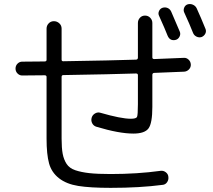

<svg xmlns="http://www.w3.org/2000/svg" viewBox="-20 -866 1040 936"><path d="M87.9 -498Q75.2 -498 65.4 -507.8Q55.7 -517.6 55.7 -531.7Q55.7 -545.9 65.4 -555.7Q75.2 -565.4 87.9 -565.4Q105.5 -565.4 142.1 -565.9Q178.7 -566.4 197.3 -566.4Q207 -566.4 207 -574.2V-726.6Q207 -741.2 217.3 -752Q227.5 -762.7 242.7 -762.7Q257.8 -762.7 269 -752.4Q280.3 -742.2 280.3 -726.6V-575.2Q280.3 -567.4 288.1 -567.4Q528.3 -571.3 642.6 -575.2Q651.4 -575.2 652.3 -584V-753.9Q652.3 -768.6 662.1 -779.3Q671.9 -790 687 -790Q702.1 -790 712.4 -779.3Q722.7 -768.6 722.7 -753.9V-585.9Q722.7 -578.1 732.4 -578.1L876 -584Q888.7 -585 898.9 -575.7Q909.2 -566.4 910.2 -552.2Q911.1 -538.1 901.4 -527.8Q891.6 -517.6 877.9 -516.6Q830.1 -514.6 732.4 -510.7Q723.6 -510.7 722.7 -502V-344.7Q722.7 -265.6 704.1 -240.2Q685.5 -214.8 629.9 -214.8Q560.5 -214.8 450.2 -248Q436.5 -252 429.7 -264.6Q422.9 -277.3 426.8 -292Q430.7 -305.7 443.4 -313Q456.1 -320.3 468.8 -316.4Q570.3 -287.1 617.2 -287.1Q643.6 -287.1 647.9 -295.9Q652.3 -304.7 652.3 -358.4V-500Q652.3 -507.8 642.6 -507.8Q526.4 -503.9 289.1 -500Q280.3 -500 280.3 -491.2V-190.4Q280.3 -144.5 285.6 -116.2Q291 -87.9 304.7 -66.9Q318.4 -45.9 347.2 -36.1Q376 -26.4 415.5 -22Q455.1 -17.6 519.5 -17.6Q649.4 -17.6 762.7 -33.2Q776.4 -35.2 788.1 -26.4Q799.8 -17.6 800.8 -3.9Q802.7 10.7 794.4 22.5Q786.1 34.2 772.5 35.2Q661.1 49.8 519.5 49.8Q419.9 49.8 361.8 40.5Q303.7 31.2 267.6 2.9Q231.4 -25.4 219.2 -69.3Q207 -113.3 207 -190.4V-491.2Q207 -499 197.3 -499Q178.7 -499 142.1 -498.5Q105.5 -498 87.9 -498ZM772.5 -828.1Q785.2 -832 796.9 -827.1Q808.6 -822.3 814.5 -809.6Q848.6 -731.4 856.4 -711.9Q861.3 -700.2 855.5 -688Q849.6 -675.8 837.9 -671.9Q808.6 -664.1 796.9 -692.4Q786.1 -720.7 754.9 -790Q750 -800.8 755.4 -812.5Q760.7 -824.2 772.5 -828.1ZM894.5 -844.7Q907.2 -848.6 919.9 -843.3Q932.6 -837.9 938.5 -826.2Q960 -779.3 982.4 -723.6Q986.3 -711.9 980.5 -701.2Q974.6 -690.4 962.9 -685.5Q950.2 -681.6 938 -687.5Q925.8 -693.4 920.9 -706.1Q905.3 -746.1 877.9 -805.7Q873 -816.4 877.9 -828.6Q882.8 -840.8 894.5 -844.7Z"/></svg>

Font: Rounded Mgen+ 1mn regular
Style: Regular
Weight: 400
Designer: [Source Han Sans]
Ryoko NISHIZUKA  (kana & ideographs); Paul D. Hunt (Latin, Greek & Cyrillic); Wenlong ZHANG  (bopomofo
Version: Version 1.059.20150602